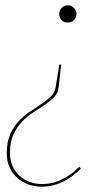

<svg xmlns="http://www.w3.org/2000/svg" viewBox="-20 -518 419 723"><path d="M284.5 117Q271.5 130 256 142Q240.5 154 222 163.8Q203.5 173.5 182.2 179.2Q161 185 136.5 185Q110 185 86.2 176.2Q62.5 167.5 44.5 151.2Q26.5 135 16 111.8Q5.5 88.5 5.5 59Q5.5 17.5 18.2 -11.8Q31 -41 50.8 -62Q70.5 -83 93.5 -98.2Q116.5 -113.5 137 -127.2Q157.5 -141 172 -155.2Q186.5 -169.5 189.5 -189L203.5 -275H210.5L200.5 -188Q198 -167 183.5 -152Q169 -137 148.8 -123.2Q128.5 -109.5 105.2 -94.8Q82 -80 62.5 -59.5Q43 -39 30.2 -10.8Q17.5 17.5 17.5 58Q17.5 85.5 27.2 107.2Q37 129 53.5 144Q70 159 91.8 167Q113.5 175 137.5 175Q170 175 195.5 165Q221 155 238.8 143Q256.5 131 266.5 121Q276.5 111 278.5 111Q280 111 280.2 111.5Q280.5 112 281.5 113ZM203 -465Q203 -478.5 212.2 -488.2Q221.5 -498 235 -498Q248.5 -498 258.2 -488.2Q268 -478.5 268 -465Q268 -451.5 258.2 -442.2Q248.5 -433 235 -433Q221.5 -433 212.2 -442.2Q203 -451.5 203 -465Z"/></svg>

Font: Lato Hairline
Style: Italic
Weight: 100
Italic angle: -7°
Designer: Lukasz Dziedzic
Foundry: tyPoland Lukasz Dziedzic
Version: Version 2.007; 2014-02-27